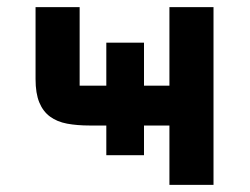

<svg xmlns="http://www.w3.org/2000/svg" viewBox="-20 -520 704 540"><path d="M456.5 0V-167H385V-83.5H279V-167H232.5Q197 -167 168.8 -172.2Q140.5 -177.5 120.8 -192Q101 -206.5 90.5 -232Q80 -257.5 80 -297.5V-500H204V-279Q204 -279 204 -279Q204 -279 204 -279H279V-400H385V-279H456.5V-500H580.5V0Z"/></svg>

Font: Science Gothic
Style: Regular
Weight: 400
Designer: Thomas Phinney, Vassil Kateliev, Brandon Buerkle
Foundry: Font Detective LLC
Version: Version 1.018